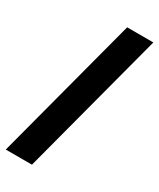

<svg xmlns="http://www.w3.org/2000/svg" viewBox="-234 -872 900 1086"><g transform="rotate(30 216.0 -329.0)"><path d="M6 142 255 -800H426L177 142Z"/></g></svg>

Font: Trispace Condensed ExtraBold
Style: Regular
Weight: 800
Width: 3
Designer: Tyler Finck
Foundry: Etcetera Type Company
Version: Version 1.210; ttfautohint (v1.8.3)